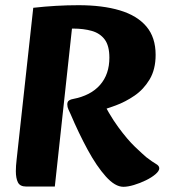

<svg xmlns="http://www.w3.org/2000/svg" viewBox="-20 -710 652 739"><path d="M455 9Q423 9 387.5 -30.5Q352 -70 317.5 -133.5Q283 -197 252 -270Q248 -279 243.5 -288.5Q239 -298 239 -308Q239 -319 246 -323.5Q253 -328 261 -329Q329 -342 365 -383Q401 -424 401 -488Q401 -534 383 -558Q365 -582 333.5 -591Q302 -600 261 -600H257L191 8H81Q57 8 49 -8Q41 -24 41 -51Q41 -71 44 -96L108 -680Q152 -685 195.5 -687.5Q239 -690 282 -690Q375 -690 441.5 -670Q508 -650 543.5 -608Q579 -566 579 -499Q579 -443 556 -404.5Q533 -366 498 -342Q463 -318 425 -304Q387 -290 357 -282L362 -346Q399 -270 435 -221Q471 -172 500 -144.5Q529 -117 543 -105Q568 -86 580.5 -79Q593 -72 593 -62Q593 -52 578.5 -39.5Q564 -27 541.5 -16Q519 -5 495.5 2Q472 9 455 9Z"/></svg>

Font: Alkatra
Style: Regular
Weight: 400
Designer: Suman Bhandary
Version: Version 1.100;gftools[0.9.22]